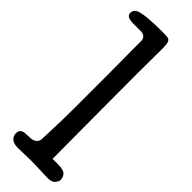

<svg xmlns="http://www.w3.org/2000/svg" viewBox="-303 -837 855 855"><g transform="rotate(45 124.5 -410.0)"><path d="M185 -761Q185 -711 184.5 -675Q184 -639 184 -626Q184 -408 185 -273.5Q186 -139 186 -75H221Q256 -75 267 -62.5Q278 -50 278 -34Q278 -25 268 -12Q258 1 233 1Q226 1 211.5 0.5Q197 0 181.5 -0.5Q166 -1 151.5 -1.5Q137 -2 129 -2Q102 -2 80 -1Q58 0 42 0Q15 0 2.5 -11.5Q-10 -23 -10 -39Q-10 -55 -2 -61.5Q6 -68 16 -69L53 -71Q68 -72 78.5 -80.5Q89 -89 90 -103Q91 -129 92 -159Q93 -189 94 -225.5Q95 -262 95 -308Q95 -354 95 -413Q95 -474 95 -520Q95 -566 94.5 -602Q94 -638 94 -666.5Q94 -695 94 -723Q94 -740 84.5 -747.5Q75 -755 61 -755H18Q-8 -755 -18.5 -761Q-29 -767 -29 -779Q-29 -790 -23 -798Q-17 -806 1 -811Q19 -816 51 -818.5Q83 -821 135 -821Q152 -821 162 -820Q172 -819 177 -813Q182 -807 183.5 -795Q185 -783 185 -761Z"/></g></svg>

Font: Life Savers ExtraBold
Style: Regular
Weight: 800
Designer: Pablo Impallari, Rodrigo Fuenzalida, Brenda Gallo
Foundry: Pablo Impallari, Rodrigo Fuenzalida, Brenda Gallo
Version: Version 3.001; ttfautohint (v0.95) -l 8 -r 50 -G 200 -x 14 -